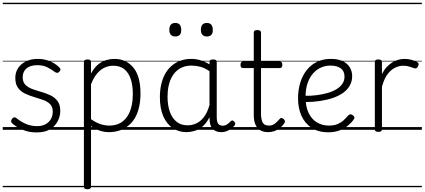

<svg xmlns="http://www.w3.org/2000/svg" viewBox="-20 -950 3107 1405"><path d="M249 19Q203 19 167 7.5Q131 -4 105 -20.5Q79 -37 67 -50Q60 -58 61.5 -65.5Q63 -73 70 -83Q78 -91 85.5 -91.5Q93 -92 101 -85Q133 -59 170 -43Q207 -27 252 -27Q287 -27 312.5 -40.5Q338 -54 352 -78Q366 -102 366 -133Q366 -169 346 -188.5Q326 -208 295 -219Q264 -230 229.5 -240Q195 -250 163.5 -265Q132 -280 112 -307Q92 -334 92 -380Q92 -420 112 -451Q132 -482 169 -500.5Q206 -519 256 -519Q293 -519 324 -509.5Q355 -500 378.5 -485Q402 -470 417 -454Q424 -446 422 -439Q420 -432 413 -424Q407 -417 398.5 -417Q390 -417 382 -423Q350 -447 321 -460Q292 -473 253 -473Q201 -473 173.5 -449Q146 -425 146 -385Q146 -350 165.5 -330Q185 -310 216.5 -298.5Q248 -287 283.5 -277Q319 -267 350 -252Q381 -237 401 -210.5Q421 -184 421 -138Q421 -100 402.5 -63.5Q384 -27 346.5 -4Q309 19 249 19ZM0 410H481V420H0ZM0 -20H481V0H0ZM0 -505H481V-500H0ZM0 -930H481V-920H0Z M620 435Q606 435 600 430.5Q594 426 594 416V-496Q594 -506 600.5 -510.5Q607 -515 621 -515Q634 -515 640 -510.5Q646 -506 646 -496V-412Q670 -456 699 -479Q728 -502 758.5 -510.5Q789 -519 818 -519Q902 -519 955 -456.5Q1008 -394 1008 -266Q1008 -214 998.5 -170Q989 -126 970 -91.5Q951 -57 922.5 -33Q894 -9 857.5 4Q821 17 777 17Q742 17 710 6Q678 -5 646 -27V416Q646 426 639.5 430.5Q633 435 620 435ZM646 -78Q681 -53 714 -42Q747 -31 779 -31Q811 -31 837.5 -40Q864 -49 885 -67.5Q906 -86 921 -114Q936 -142 944 -179.5Q952 -217 952 -263Q952 -327 936 -373.5Q920 -420 888.5 -444.5Q857 -469 809 -469Q776 -469 746 -455.5Q716 -442 690.5 -412Q665 -382 646 -333ZM481 410H1079V420H481ZM481 -20H1079V0H481ZM481 -505H1079V-500H481ZM481 -930H1079V-920H481Z M1344 17Q1289 17 1245 -12Q1201 -41 1175.5 -98Q1150 -155 1150 -238Q1150 -288 1159.5 -331Q1169 -374 1188 -408.5Q1207 -443 1235 -467.5Q1263 -492 1299.5 -505.5Q1336 -519 1380 -519Q1414 -519 1447 -509Q1480 -499 1513 -479V-495Q1513 -506 1519.5 -510.5Q1526 -515 1540 -515Q1554 -515 1560 -510.5Q1566 -506 1566 -496V-91Q1566 -70 1570.5 -56.5Q1575 -43 1585 -36.5Q1595 -30 1610 -30Q1620 -30 1629.5 -33.5Q1639 -37 1648.5 -44.5Q1658 -52 1669 -63Q1674 -69 1680.5 -68.5Q1687 -68 1693 -61Q1700 -55 1701 -48Q1702 -41 1698 -34Q1687 -19 1671 -7.5Q1655 4 1637 10.5Q1619 17 1601 17Q1580 17 1564.5 11.5Q1549 6 1537.5 -5.5Q1526 -17 1520.5 -33.5Q1515 -50 1514 -72Q1514 -76 1513.5 -81.5Q1513 -87 1513 -92Q1490 -47 1461 -23.5Q1432 0 1401.5 8.5Q1371 17 1344 17ZM1206 -242Q1206 -180 1222.5 -133Q1239 -86 1271.5 -59.5Q1304 -33 1353 -33Q1385 -33 1415.5 -46.5Q1446 -60 1471.5 -92.5Q1497 -125 1513 -181V-429Q1478 -453 1446 -461.5Q1414 -470 1381 -470Q1349 -470 1322 -460.5Q1295 -451 1273.5 -432Q1252 -413 1237 -385.5Q1222 -358 1214 -322Q1206 -286 1206 -242ZM1079 410H1702V420H1079ZM1079 -20H1702V0H1079ZM1079 -505H1702V-500H1079ZM1079 -930H1702V-920H1079Z M1263 -683Q1241 -683 1230 -695.5Q1219 -708 1219 -732Q1219 -757 1230 -769.5Q1241 -782 1263 -782Q1285 -782 1295.5 -769.5Q1306 -757 1306 -732Q1307 -707 1295.5 -695Q1284 -683 1263 -683ZM1494 -683Q1472 -683 1461 -695.5Q1450 -708 1450 -732Q1450 -757 1461 -769.5Q1472 -782 1494 -782Q1515 -782 1526 -769.5Q1537 -757 1537 -732Q1538 -707 1526.5 -695Q1515 -683 1494 -683Z M1942 17Q1907 17 1883.5 2.5Q1860 -12 1848.5 -40Q1837 -68 1837 -107V-452H1759Q1749 -452 1744.5 -457.5Q1740 -463 1740 -475Q1740 -488 1744.5 -494Q1749 -500 1759 -500H1837V-711Q1837 -721 1843 -725.5Q1849 -730 1862 -730Q1876 -730 1883 -725.5Q1890 -721 1890 -711V-500H2026Q2037 -500 2041.5 -494Q2046 -488 2046 -475Q2046 -463 2041.5 -457.5Q2037 -452 2026 -452H1890V-119Q1890 -78 1901.5 -54.5Q1913 -31 1948 -31Q1973 -31 1991 -45Q2009 -59 2026 -79Q2033 -88 2040.5 -86.5Q2048 -85 2056 -79Q2063 -72 2064.5 -64.5Q2066 -57 2062 -50Q2048 -29 2029.5 -14Q2011 1 1989 9Q1967 17 1942 17ZM1702 410H2090V420H1702ZM1702 -20H2090V0H1702ZM1702 -505H2090V-500H1702ZM1702 -930H2090V-920H1702Z M2383 18Q2309 18 2259.5 -15Q2210 -48 2185.5 -104Q2161 -160 2161 -229Q2161 -294 2178 -347.5Q2195 -401 2226.5 -439.5Q2258 -478 2302 -498.5Q2346 -519 2401 -519Q2455 -519 2489 -502Q2523 -485 2540 -456.5Q2557 -428 2557 -393Q2557 -355 2540 -324.5Q2523 -294 2492 -271.5Q2461 -249 2418 -234Q2375 -219 2322 -211Q2269 -203 2210 -203V-249Q2255 -248 2297.5 -253.5Q2340 -259 2377 -269.5Q2414 -280 2442 -297Q2470 -314 2485.5 -337Q2501 -360 2501 -390Q2501 -430 2473.5 -450Q2446 -470 2397 -470Q2362 -470 2329.5 -456Q2297 -442 2271.5 -413.5Q2246 -385 2231 -342Q2216 -299 2216 -240Q2216 -168 2239 -122Q2262 -76 2300.5 -53.5Q2339 -31 2386 -31Q2425 -31 2450.5 -42Q2476 -53 2494.5 -70Q2513 -87 2529 -106Q2538 -114 2545.5 -113.5Q2553 -113 2562 -107Q2570 -101 2573 -93Q2576 -85 2569 -77Q2553 -53 2526.5 -31Q2500 -9 2464 4.5Q2428 18 2383 18ZM2090 410H2616V420H2090ZM2090 -20H2616V0H2090ZM2090 -505H2616V-500H2090ZM2090 -930H2616V-920H2090Z M2748 15Q2735 15 2729 10.5Q2723 6 2723 -4V-496Q2723 -506 2729 -510.5Q2735 -515 2748 -515Q2762 -515 2768.5 -510.5Q2775 -506 2775 -496V-407Q2790 -438 2809.5 -459Q2829 -480 2851 -493.5Q2873 -507 2896 -513Q2919 -519 2940 -519Q2968 -519 2994 -511.5Q3020 -504 3034 -495Q3042 -490 3043.5 -483Q3045 -476 3038 -463Q3033 -453 3026 -450.5Q3019 -448 3010 -451Q2997 -456 2976.5 -462.5Q2956 -469 2932 -469Q2907 -469 2883.5 -460Q2860 -451 2839 -432.5Q2818 -414 2802 -385Q2786 -356 2775 -316V-4Q2775 6 2768.5 10.5Q2762 15 2748 15ZM2616 410H3067V420H2616ZM2616 -20H3067V0H2616ZM2616 -505H3067V-500H2616ZM2616 -930H3067V-920H2616Z"/></svg>

Font: Playwrite DE Grund Guides
Style: Regular
Weight: 400
Designer: Veronika Burian, José Scaglione
Foundry: TypeTogether
Version: Version 1.003